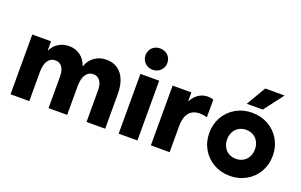

<svg xmlns="http://www.w3.org/2000/svg" viewBox="-89 -1127 2385 1521"><g transform="rotate(20 1103.5 -366.5)"><path d="M56.6 -503.9H214.8V-428.7H217.8Q238.3 -470.7 276.4 -494.1Q314.5 -517.6 364.3 -517.6Q418.9 -517.6 458.3 -488.5Q497.6 -459.5 517.1 -406.2H520Q537.1 -457.5 579.6 -487.5Q622.1 -517.6 679.7 -517.6Q733.9 -517.6 773.2 -490.7Q812.5 -463.9 833.5 -413.8Q854.5 -363.8 854.5 -295.9V0H697.3V-268.6Q696.8 -318.4 676.3 -346.4Q655.8 -374.5 619.1 -374Q581.5 -374.5 558.1 -341.6Q534.7 -308.6 534.2 -242.2V0H377V-268.6Q377 -318.4 356.4 -346.4Q335.9 -374.5 299.8 -374Q261.7 -374.5 238.5 -342.5Q215.3 -310.5 214.8 -245.6V0H56.6Z M968.3 -503.9H1126.5V0H968.3ZM955.6 -657.2Q955.6 -682.6 967.5 -703.4Q979.5 -724.1 1000.5 -735.6Q1021.5 -747.1 1047.4 -747.1Q1073.2 -747.1 1094.2 -735.6Q1115.2 -724.1 1127.2 -703.4Q1139.2 -682.6 1139.2 -657.2Q1139.2 -631.8 1127.2 -611.6Q1115.2 -591.3 1094.2 -579.3Q1073.2 -567.4 1047.4 -567.4Q1021.5 -567.4 1000.5 -579.3Q979.5 -591.3 967.5 -611.6Q955.6 -631.8 955.6 -657.2Z M1239.7 -503.9H1397.9V-432.6H1401.9Q1422.4 -472.7 1456.5 -495.1Q1490.7 -517.6 1533.7 -517.6Q1556.6 -517.6 1580.6 -509.8V-361.3Q1549.3 -370.1 1519 -370.1Q1460 -370.1 1429.2 -332.5Q1398.4 -294.9 1397.9 -223.1V0H1239.7Z M1640.6 -252Q1640.6 -326.7 1675.5 -387.5Q1710.4 -448.2 1771.7 -482.9Q1833 -517.6 1908.2 -517.6Q1983.4 -517.6 2044.7 -482.9Q2106 -448.2 2140.9 -387.5Q2175.8 -326.7 2175.8 -252Q2175.8 -177.2 2140.9 -116.5Q2106 -55.7 2044.7 -21Q1983.4 13.7 1908.2 13.7Q1833 13.7 1771.7 -21Q1710.4 -55.7 1675.5 -116.5Q1640.6 -177.2 1640.6 -252ZM2025.4 -252Q2025.4 -287.6 2010.5 -315.4Q1995.6 -343.3 1969 -358.6Q1942.4 -374 1908.2 -374Q1874 -374 1847.4 -358.6Q1820.8 -343.3 1805.9 -315.4Q1791 -287.6 1791 -252Q1791 -216.3 1805.9 -188.5Q1820.8 -160.6 1847.4 -145.3Q1874 -129.9 1908.2 -129.9Q1942.4 -129.9 1969 -145.3Q1995.6 -160.6 2010.5 -188.5Q2025.4 -216.3 2025.4 -252ZM1840.8 -569.3 1937.5 -733.4H2100.6L1975.6 -569.3Z"/></g></svg>

Font: Wanted Sans ExtraBold
Style: Regular
Weight: 800
Designer: Original Design by Kil Hyung-jin and Kang Hanbin, Wanted Lab, Inc; Hangeul from Source Han Sans by Jang Soo-young and Ka
Foundry: Wanted Lab, Inc.
Version: Version 1.003